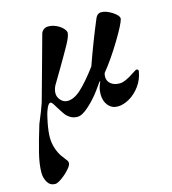

<svg xmlns="http://www.w3.org/2000/svg" viewBox="-143 -515 798 890"><g transform="rotate(-15 256.0 -70.0)"><path d="M-36 220Q-36 181 -23 128Q-10 75 13 0L24 -27Q27 -34 35.5 -55.5Q44 -77 49 -92Q64 -145 89.5 -238Q115 -331 135 -403Q139 -414 148 -420.5Q157 -427 169 -427Q190 -427 209.5 -417.5Q229 -408 240.5 -394.5Q252 -381 249 -371Q247 -355 229.5 -323Q212 -291 172 -223Q144 -177 131 -154Q122 -135 122 -118Q122 -100 135.5 -85Q149 -70 168 -70Q199 -70 233.5 -101.5Q268 -133 315 -196Q353 -304 393 -399Q399 -415 406.5 -421Q414 -427 424 -427Q447 -427 476 -408.5Q505 -390 504 -374Q499 -351 455 -278Q411 -205 367 -151Q364 -142 364 -133Q364 -112 380 -99Q396 -86 423 -86Q448 -86 495 -118Q510 -128 513 -128Q517 -128 520 -125Q523 -122 522 -118Q516 -80 494 -49.5Q472 -19 442.5 -2Q413 15 386 15Q358 15 340.5 -6Q323 -27 323 -60Q323 -71 324 -76Q325 -92 337 -118L334 -119Q332 -116 307.5 -82Q283 -48 249.5 -17.5Q216 13 194 13Q174 13 160 4.5Q146 -4 138 -14.5Q130 -25 113 -52Q112 -54 103 -68.5Q94 -83 88 -83Q77 -83 66 -52Q59 -34 51.5 5.5Q44 45 44 73Q44 100 52.5 125.5Q61 151 74 169Q78 175 85 183.5Q92 192 95.5 197.5Q99 203 99 209Q99 220 82.5 238.5Q66 257 45 272Q24 287 13 287Q-11 287 -23.5 266.5Q-36 246 -36 220Z"/></g></svg>

Font: EB Garamond SemiBold
Style: Italic
Weight: 600
Italic angle: -17.2°
Designer: Georg Duffner and Octavio Pardo
Foundry: Georg Duffner
Version: Version 1.000